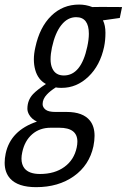

<svg xmlns="http://www.w3.org/2000/svg" viewBox="-63 -564 544 825"><path d="M379.4 -476.6Q390.1 -455.1 390.1 -422.9Q390.1 -390.6 384.3 -362.8Q367.2 -282.7 316.9 -234.6Q266.6 -186.5 202.6 -186.5H198.7Q184.1 -186.5 176.8 -188.5Q152.3 -172.9 138.7 -158.2Q120.1 -138.7 120.1 -116.7Q120.1 -103 132.6 -93Q145 -83 174.8 -83H223.1Q293.9 -83 323.7 -45.4Q343.3 -20.5 343.3 19.5Q343.3 40 338.4 64.5Q320.8 146 254.4 193.1Q188 240.2 92.3 240.2Q14.2 240.2 -19.5 203.1Q-43 176.8 -43 135.3Q-43 116.7 -38.6 95.7Q-17.6 -3.4 95.7 -41.5Q72.8 -52.2 61.5 -72.3Q54.7 -85 54.7 -96.7Q54.7 -133.8 79.1 -159.7Q96.7 -178.2 134.3 -203.1Q100.1 -221.7 88.4 -263.7Q82.5 -284.7 82.5 -308.8Q82.5 -333 88.9 -360.8Q107.4 -447.3 157 -495.8Q206.5 -544.4 276.9 -544.4Q306.2 -544.4 333.5 -533.7Q339.8 -534.2 371.8 -534.2Q403.8 -534.2 461.4 -533.7L451.7 -486.8ZM318.8 -418.9Q318.8 -490.2 264.2 -490.2Q227.5 -490.2 200.7 -456.5Q173.8 -422.9 160.2 -359.9Q154.3 -332 154.3 -309.3Q154.3 -286.6 161.6 -270.5Q175.3 -239.7 211.4 -239.7Q285.6 -239.7 312 -363.3Q318.8 -394.5 318.8 -418.9ZM191.9 -15.1H154.8Q107.4 -15.1 75.2 12.9Q43 41 32.7 89.8Q29.3 105 29.3 117.7Q29.3 142.6 42 159.2Q61.5 183.6 108.9 183.6Q171.9 183.6 213.6 153.3Q255.4 123 266.6 69.8Q269.5 56.2 269.5 44.4Q269.5 -15.1 191.9 -15.1Z"/></svg>

Font: Open Sans Hebrew Condensed
Style: Italic
Weight: 400
Width: 3
Italic angle: -12°
Foundry: Ascender Corporation, Yanek Iontef
Version: Version 2.001;PS 002.001;hotconv 1.0.70;makeotf.lib2.5.58329